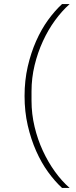

<svg xmlns="http://www.w3.org/2000/svg" viewBox="-20 -780 373 938"><path d="M100 -311Q100 -387 115.5 -454.5Q131 -522 156.5 -579.5Q182 -637 215 -682.5Q248 -728 283 -760H320Q282 -726 248.5 -680Q215 -634 189.5 -578.5Q164 -523 149 -461Q134 -399 134 -334V-288Q134 -223 149 -160.5Q164 -98 189.5 -43Q215 12 248.5 58.5Q282 105 320 138H283Q248 106 215 60.5Q182 15 156.5 -42.5Q131 -100 115.5 -167.5Q100 -235 100 -311Z"/></svg>

Font: IBM Plex Sans KR ExtLt
Style: Regular
Weight: 200
Designer: Mike Abbink; Paul van der Laan; Pieter van Rosmalen; Wujin Sim; Chorong Kim; Dohee Lee;
Foundry: Sandoll Inc.
Version: Version 1.002